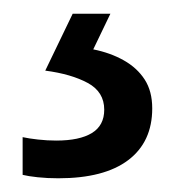

<svg xmlns="http://www.w3.org/2000/svg" viewBox="-20 -20 257 280"><path d="M202 138Q202 187 167 213.5Q132 240 65 240Q49 240 35 238.5Q21 237 13 235V180Q22 182 35.5 183.5Q49 185 62 185Q96 185 114 174Q132 163 132 140Q132 114 108 101Q84 88 46 83L86 0H141L116 52Q141 57 160.5 68Q180 79 191 96Q202 113 202 138Z"/></svg>

Font: Noto Sans SemiCondensed
Style: Regular
Weight: 400
Width: 4
Version: Version 2.013